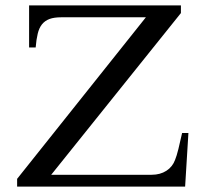

<svg xmlns="http://www.w3.org/2000/svg" viewBox="-20 -692 771 712"><path d="M678.7 -198.7 666.5 0H43.5V-28.8L521 -627.9H207.5Q180.7 -627.9 163.6 -621.6Q146.5 -615.2 135.7 -601.8Q125 -588.4 119.9 -567.1Q114.7 -545.9 112.3 -516.1H87.9V-671.9H650.9V-643.6L169.9 -43.9H542.5Q574.2 -43.9 597.2 -58.8Q620.1 -73.7 629.4 -99.6Q634.8 -112.3 641.6 -139.6Q648.4 -167 655.3 -198.7Z"/></svg>

Font: XB Niloofar
Style: Regular
Weight: 400
Designer: Behnam
Foundry: Irmug
Version: Version 7.201 2008